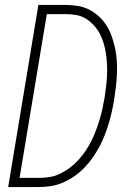

<svg xmlns="http://www.w3.org/2000/svg" viewBox="-20 -755 540 775"><path d="M13 0 135 -735H246Q272 -735 297 -730.5Q322 -726 343 -714.5Q364 -703 381.5 -686.5Q399 -670 411.5 -649.5Q424 -629 432 -605.5Q440 -582 445 -558Q450 -534 451.5 -508.5Q453 -483 452 -457.5Q451 -432 448 -406Q445 -380 441 -354Q437 -329 431.5 -305Q426 -281 419 -257Q412 -233 402.5 -209Q393 -185 381 -162.5Q369 -140 354 -118.5Q339 -97 320.5 -78Q302 -59 280.5 -44Q259 -29 235 -18.5Q211 -8 186.5 -4Q162 0 137 0ZM137 -37Q159 -37 181 -40.5Q203 -44 224 -54.5Q245 -65 264 -79.5Q283 -94 298.5 -111.5Q314 -129 327 -148.5Q340 -168 350 -188.5Q360 -209 368 -230.5Q376 -252 382.5 -273.5Q389 -295 393.5 -316.5Q398 -338 402 -360Q405 -382 408 -404.5Q411 -427 412 -449Q413 -471 412 -493Q411 -515 408 -536.5Q405 -558 399 -578.5Q393 -599 383.5 -617.5Q374 -636 360 -651.5Q346 -667 328.5 -678.5Q311 -690 289.5 -694Q268 -698 246 -698H169L59 -37Z"/></svg>

Font: Iosevka SS04 XLt Obl
Style: Regular
Weight: 200
Italic angle: -9°
Monospace: yes
Designer: Belleve Invis
Foundry: Belleve Invis
Version: Version 19.0.0; ttfautohint (v1.8.4)